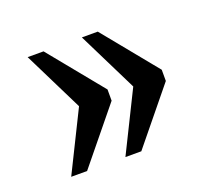

<svg xmlns="http://www.w3.org/2000/svg" viewBox="-77 -560 642 579"><g transform="rotate(-20 244.5 -270.0)"><path d="M235 -78H286L428 -252V-288L286 -462H235L330 -270ZM61 -78H112L254 -252V-288L112 -462H61L156 -270Z"/></g></svg>

Font: Noto Serif Myanmar SemiCondensed Medium
Style: Regular
Weight: 500
Width: 4
Designer: Ben Mitchell and the Monotype Design Team
Foundry: Monotype Imaging Inc.
Version: Version 2.106